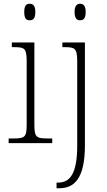

<svg xmlns="http://www.w3.org/2000/svg" viewBox="-20 -762 569 1022"><path d="M138 -654C156 -654 168 -663 168 -698C168 -732 156 -742 138 -742C120 -742 109 -732 109 -698C109 -663 120 -654 138 -654ZM406 -654C424 -654 436 -663 436 -698C436 -732 424 -742 406 -742C390 -742 377 -732 377 -698C377 -663 390 -654 406 -654ZM26 0H258V-25H237C174 -25 163 -30 163 -99V-536H43V-511H55C111 -511 122 -505 122 -435V-98C122 -30 111 -25 48 -25H26ZM281 240H295C374 240 432 191 432 11V-536H312V-511H325C378 -511 391 -505 391 -436V12C391 164 352 210 289 210H281Z"/></svg>

Font: Noto Serif Sinhala SemiCondensed ExtraLight
Style: Regular
Weight: 200
Width: 4
Designer: Jelle Bosma - Monotype Design Team
Foundry: Monotype Imaging Inc.
Version: Version 2.007